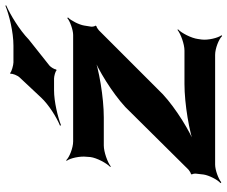

<svg xmlns="http://www.w3.org/2000/svg" viewBox="-86 -734 846 714"><g transform="rotate(-90 337.0 -377.0)"><path d="M343 -194 581 -432C583 -434 594 -442 596 -441L599 -445C596 -446 594 -458 595 -462L599 -487C602 -506 618 -537 629 -547L627 -550C616 -540 583 -528 564 -528H168C144 -528 109 -542 98 -554L96 -552C106 -539 114 -502 111 -478L110 -464C107 -440 87 -403 73 -390L75 -388C90 -400 129 -414 153 -414H257C332 -414 437 -432 491 -452L488 -456C435 -436 348 -382 296 -334L63 -99C61 -97 49 -89 47 -90L45 -86C48 -85 49 -73 48 -69L45 -43C42 -23 26 9 13 20L16 23C29 12 62 0 82 0H490C514 0 549 14 560 26L563 24C553 11 544 -26 547 -50L549 -64C552 -88 571 -125 585 -138L583 -140C568 -128 530 -114 506 -114H382C307 -114 202 -96 148 -76L150 -72C204 -92 291 -146 343 -194ZM406 -727 331 -647C305 -619 257 -589 227 -577L228 -573C258 -585 316 -599 358 -599H402C410 -599 430 -594 431 -590L436 -591C435 -596 444 -611 450 -616L547 -693C583 -728 640 -762 674 -777L673 -780C639 -766 575 -750 524 -750H462C452 -750 427 -757 423 -762L419 -761C422 -755 413 -734 406 -727Z"/></g></svg>

Font: Asimov
Style: EdgeWideIt
Weight: 500
Designer: Google
Version: Version 2.000980: 2014